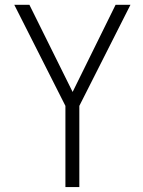

<svg xmlns="http://www.w3.org/2000/svg" viewBox="-20 -542 580 781"><path d="M38.1 -522.5H99.6L275.4 -168L450.2 -522.5H510.7L302.7 -111.3V218.8H246.1V-111.3Z"/></svg>

Font: Gen Shin Gothic Light
Style: Regular
Weight: 200
Designer: [Source Han Sans]
Ryoko NISHIZUKA  (kana & ideographs); Paul D. Hunt (Latin, Greek & Cyrillic); Wenlong ZHANG  (bopomofo
Version: Version 1.002.20150607